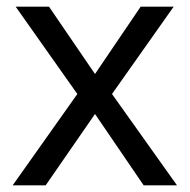

<svg xmlns="http://www.w3.org/2000/svg" viewBox="-20 -556 569 576"><path d="M212 -274 27 -536H127L265 -334L402 -536H501L316 -274L511 0H411L265 -214L117 0H18Z"/></svg>

Font: Noto Sans Khojki
Style: Regular
Weight: 400
Designer: Monotype Design Team
Foundry: Monotype Imaging Inc.
Version: Version 2.003; ttfautohint (v1.8.4.7-5d5b)